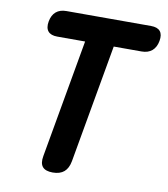

<svg xmlns="http://www.w3.org/2000/svg" viewBox="-82 -800 765 872"><g transform="rotate(10 300.0 -363.5)"><path d="M261.4 -608.5H133Q103.2 -608.5 90.2 -624.1Q77.3 -639.8 82.7 -669.6Q88.1 -699.4 106.1 -714.7Q124.1 -730 153.9 -730H544.1Q573.9 -730 586.5 -714.7Q599.1 -699.4 593.7 -669.6Q588.3 -639.8 570 -624.1Q551.6 -608.5 521.8 -608.5H393.4L296.9 -63Q290.8 -29.5 271.9 -13.3Q252.9 3 219.4 3Q185.9 3 172.3 -13.3Q158.8 -29.5 164.9 -63Z"/></g></svg>

Font: Maple Mono
Style: Italic
Weight: 400
Italic angle: -10°
Monospace: yes
Designer: subframe7536
Version: Version 7.300